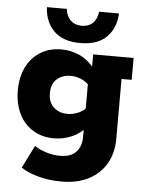

<svg xmlns="http://www.w3.org/2000/svg" viewBox="-54 -640 660 865"><g transform="rotate(5 275.5 -207.5)"><path d="M257 181Q199 181 150.5 167.5Q102 154 73 134L124 32Q150 48 179.5 57Q209 66 241 66Q289 66 312.5 40.5Q336 15 336 -26V-67L354 -80Q326 -44 287 -27Q248 -10 205 -10Q150 -10 109 -36Q68 -62 46.5 -107.5Q25 -153 25 -211Q25 -270 46.5 -315Q68 -360 109 -386Q150 -412 205 -412Q248 -412 287 -394.5Q326 -377 354 -341L349 -330V-402H532V-303H486V-34Q486 33 457.5 81Q429 129 378 155Q327 181 257 181ZM257 -125Q279 -125 301.5 -133.5Q324 -142 343 -162L337 -119V-301L343 -260Q324 -280 301.5 -288.5Q279 -297 257 -297Q219 -297 194.5 -275Q170 -253 170 -211Q170 -170 194.5 -147.5Q219 -125 257 -125ZM286 -448Q208 -448 167 -489Q126 -530 123 -596H213Q217 -562 236.5 -544Q256 -526 286 -526Q317 -526 336 -544Q355 -562 359 -596H449Q446 -530 405.5 -489Q365 -448 286 -448Z"/></g></svg>

Font: Rokkitt SemiBold ExtraBold
Style: Regular
Weight: 800
Version: Version 3.103